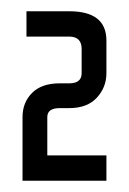

<svg xmlns="http://www.w3.org/2000/svg" viewBox="-20 -620 229 341"><path d="M169 -299H20V-412Q20 -438 37 -455Q54 -472 86 -472H103Q125 -472 125 -490V-533Q125 -555 103 -555H27V-600H103Q169 -600 169 -548V-490Q169 -465 152 -446.5Q135 -428 103 -428H86Q64 -428 64 -412V-344H169Z"/></svg>

Font: Karantina Light
Style: Regular
Weight: 300
Designer: Rony Koch
Foundry: Rony Koch
Version: Version 1.000; ttfautohint (v1.8.3)